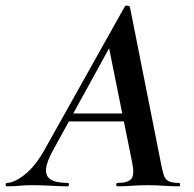

<svg xmlns="http://www.w3.org/2000/svg" viewBox="-58 -657 683 677"><path d="M-34 0Q-38 0 -38 -6Q-38 -12 -34 -12Q-8 -12 30 -42Q68 -72 103 -136L382 -634Q384 -638 391.5 -637Q399 -636 400 -633L509 -84Q514 -57 519 -41Q524 -25 536 -18.5Q548 -12 573 -12Q577 -12 577 -6Q577 0 573 0Q547 0 520.5 -2Q494 -4 462 -4Q431 -4 406.5 -2Q382 0 356 0Q352 0 352 -6Q352 -12 356 -12Q394 -12 405.5 -27Q417 -42 408 -84L323 -505L379 -582L130 -129Q107 -88 104.5 -62Q102 -36 121 -24Q140 -12 181 -12Q185 -12 185 -6Q185 0 180 0Q157 0 123.5 -2Q90 -4 58 -4Q29 -4 10.5 -2Q-8 0 -34 0ZM171 -229 186 -257H405L407 -229Z"/></svg>

Font: Cormorant Infant Light
Style: Bold Italic
Weight: 700
Italic angle: -10°
Version: Version 4.001